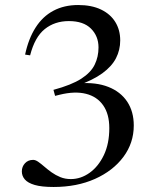

<svg xmlns="http://www.w3.org/2000/svg" viewBox="-20 -735 629 765"><path d="M199.5 -353 193 -377Q265 -396.5 303.5 -421.2Q342 -446 357.2 -477.2Q372.5 -508.5 372.5 -546Q372.5 -591 342.5 -621Q312.5 -651 254.5 -651Q198 -651 158.2 -619Q118.5 -587 100 -514.5L80 -517.5Q93.5 -581 121.8 -625.2Q150 -669.5 192.8 -692.2Q235.5 -715 291.5 -715Q345 -715 382.5 -697Q420 -679 439.5 -647.2Q459 -615.5 459 -574Q459 -536 442.2 -503.2Q425.5 -470.5 387.8 -443Q350 -415.5 286.5 -393L295 -403Q362.5 -408 411.5 -388.8Q460.5 -369.5 486.8 -330Q513 -290.5 513 -235Q513 -165.5 471.8 -110Q430.5 -54.5 358.5 -22.2Q286.5 10 193.5 10Q146 10 118.5 2Q91 -6 79 -20Q67 -34 67 -52Q67 -71 79.5 -84.5Q92 -98 112 -98Q121.5 -98 132.5 -90.2Q143.5 -82.5 156.8 -71Q170 -59.5 185.8 -48.2Q201.5 -37 220.5 -29.2Q239.5 -21.5 262 -21.5Q302 -21.5 337 -46.5Q372 -71.5 393.8 -117Q415.5 -162.5 415.5 -224.5Q415.5 -280.5 391.2 -315.2Q367 -350 322.8 -361.2Q278.5 -372.5 217.5 -357.5Z"/></svg>

Font: Newsreader 60pt
Style: Regular
Weight: 400
Designer: Hugues Gentile
Foundry: Production Type
Version: Version 1.003